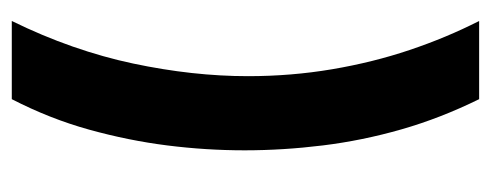

<svg xmlns="http://www.w3.org/2000/svg" viewBox="-280 -466 853 334"><g transform="rotate(-90 147.0 -298.5)"><path d="M278 -705Q252 -652 233.5 -599Q215 -546 204 -494Q193 -442 187.5 -392Q182 -342 182 -294Q182 -219 194 -148Q206 -77 227.5 -13Q249 51 278 108H142Q109 41 89.5 -27Q70 -95 61.5 -164Q53 -233 53 -300Q53 -367 61.5 -434.5Q70 -502 89 -570.5Q108 -639 142 -705Z"/></g></svg>

Font: Bricolage Grotesque SemiCondensed SemiBold
Style: Regular
Weight: 600
Width: 4
Designer: Mathieu Triay
Foundry: Atelier Triay
Version: Version 1.001;gftools[0.9.33.dev8+g029e19f]